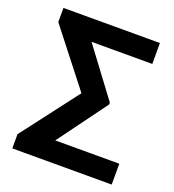

<svg xmlns="http://www.w3.org/2000/svg" viewBox="-130 -812 827 913"><g transform="rotate(20 283.5 -355.5)"><path d="M538.1 -105.5V0H85.9V-105.5ZM523.4 -710.9V-605H94.2V-710.9ZM396.5 -363.3V-354L136.7 0H35.2V-71.8L254.4 -358.9L35.2 -639.2V-710.9H136.7Z"/></g></svg>

Font: Roboto SemiBold
Style: Regular
Weight: 600
Designer: Christian Robertson
Foundry: Google
Version: Version 3.009; 2024